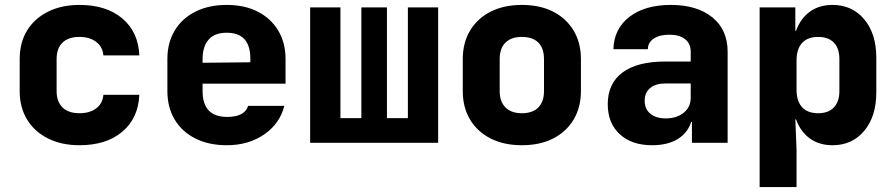

<svg xmlns="http://www.w3.org/2000/svg" viewBox="-20 -580 3640 780"><path d="M303 10Q230 10 175 -17.5Q120 -45 90 -94.5Q60 -144 60 -210V-340Q60 -407 90 -456Q120 -505 175 -532.5Q230 -560 303 -560Q412 -560 477 -505Q542 -450 546 -355H400Q397 -390 370.5 -410Q344 -430 303 -430Q258 -430 234 -407Q210 -384 210 -340V-210Q210 -167 234 -143.5Q258 -120 303 -120Q344 -120 370.5 -139.5Q397 -159 400 -195H546Q542 -100 477 -45Q412 10 303 10Z M901 10Q828 10 773.5 -17.5Q719 -45 689.5 -94.5Q660 -144 660 -210V-340Q660 -406 689.5 -455.5Q719 -505 773.5 -532.5Q828 -560 901 -560Q974 -560 1027.5 -532.5Q1081 -505 1110.5 -455.5Q1140 -406 1140 -340V-240H803V-210Q803 -105 903 -105Q974 -105 988 -150H1135Q1117 -78 1053.5 -34Q990 10 901 10ZM803 -340V-325L997 -327V-342Q997 -447 901 -447Q852 -447 827.5 -419Q803 -391 803 -340Z M1240 0V-550H1363V-100H1448V-550H1552V-100H1637V-550H1760V0Z M2100 10Q2027 10 1973 -17.5Q1919 -45 1889.5 -94.5Q1860 -144 1860 -210V-340Q1860 -406 1889.5 -455.5Q1919 -505 1973 -532.5Q2027 -560 2100 -560Q2174 -560 2227.5 -532.5Q2281 -505 2310.5 -455.5Q2340 -406 2340 -340V-210Q2340 -144 2310.5 -94.5Q2281 -45 2227.5 -17.5Q2174 10 2100 10ZM2100 -120Q2144 -120 2167 -143.5Q2190 -167 2190 -210V-340Q2190 -384 2167 -407Q2144 -430 2100 -430Q2057 -430 2033.5 -407Q2010 -384 2010 -340V-210Q2010 -167 2033.5 -143.5Q2057 -120 2100 -120Z M2629 10Q2546 10 2497.5 -35Q2449 -80 2449 -157Q2449 -241 2509 -285.5Q2569 -330 2681 -330H2786V-370Q2786 -403 2763 -421Q2740 -439 2699 -439Q2659 -439 2635.5 -423Q2612 -407 2612 -380H2472Q2474 -463 2537 -511.5Q2600 -560 2705 -560Q2812 -560 2874 -509.5Q2936 -459 2936 -370V0H2791V-85H2788Q2774 -40 2733 -15Q2692 10 2629 10ZM2685 -99Q2729 -99 2757.5 -122Q2786 -145 2786 -183V-241H2684Q2644 -241 2621.5 -222.5Q2599 -204 2599 -171Q2599 -137 2622 -118Q2645 -99 2685 -99Z M3066 180V-550H3211V-455H3214Q3232 -505 3270 -532.5Q3308 -560 3362 -560Q3442 -560 3491 -501.5Q3540 -443 3540 -345V-205Q3540 -107 3491 -48.5Q3442 10 3362 10Q3308 10 3270 -17.5Q3232 -45 3214 -95H3211L3216 30V180ZM3304 -120Q3345 -120 3367.5 -143.5Q3390 -167 3390 -210V-340Q3390 -384 3367.5 -407Q3345 -430 3304 -430Q3261 -430 3238.5 -405.5Q3216 -381 3216 -335V-215Q3216 -169 3238.5 -144.5Q3261 -120 3304 -120Z"/></svg>

Font: NKDuy Mono ExtraBold
Style: Regular
Weight: 800
Monospace: yes
Designer: NKDuy
Foundry: NKDuy
Version: Version 2.251; ttfautohint (v1.8.4.7-5d5b)